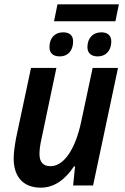

<svg xmlns="http://www.w3.org/2000/svg" viewBox="-20 -855 577 885"><path d="M229 -757H512L528 -835H245ZM256 -595C294 -595 317 -623 317 -664C317 -693 299 -706 271 -706C232 -706 208 -679 208 -638C208 -608 227 -595 256 -595ZM431 -595C469 -595 493 -623 493 -664C493 -693 474 -706 447 -706C408 -706 383 -679 383 -638C383 -608 403 -595 431 -595ZM168 10C235 10 284 -33 321 -88H326L317 0H409L524 -542H407L354 -293C327 -166 274 -89 213 -89C178 -89 162 -109 162 -145C162 -164 165 -188 171 -214L240 -542H123L54 -218C48 -185 43 -150 43 -125C43 -40 87 10 168 10Z"/></svg>

Font: Noto Sans SemiCondensed SemiBold
Style: Italic
Weight: 600
Width: 4
Italic angle: -12°
Designer: Monotype Design Team
Foundry: Monotype Imaging Inc.
Version: Version 2.013